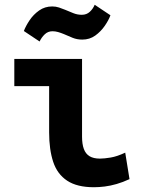

<svg xmlns="http://www.w3.org/2000/svg" viewBox="-20 -773 600 805"><path d="M374 12Q303 12 261.5 -15.5Q220 -43 203 -94.5Q186 -146 186 -218V-412H40V-526H324V-200Q324 -169 331.5 -148.5Q339 -128 355.5 -118Q372 -108 399 -108Q417 -108 444 -112.5Q471 -117 505 -133L523 -22Q495 -9 469 -1.5Q443 6 419 9Q395 12 374 12ZM146 -599 80 -643Q88 -664 104 -688Q120 -712 144 -729Q168 -746 199 -746Q214 -746 227.5 -741.5Q241 -737 253 -732Q270 -725 287 -718Q304 -711 323 -711Q343 -711 356.5 -723.5Q370 -736 377 -753L443 -709Q436 -689 419.5 -665Q403 -641 379.5 -624Q356 -607 325 -607Q303 -607 284.5 -614.5Q266 -622 248 -630Q236 -635 224 -638.5Q212 -642 200 -642Q181 -642 167.5 -629Q154 -616 146 -599Z"/></svg>

Font: Ubuntu Sans Mono
Style: Regular
Weight: 400
Monospace: yes
Designer: Dalton Maag Ltd
Foundry: Dalton Maag Ltd
Version: Version 1.006